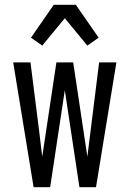

<svg xmlns="http://www.w3.org/2000/svg" viewBox="-20 -780 540 800"><path d="M120 0 35 -520H107L143 -235L156 -127L215 -520H285L344 -127L393 -520H465L380 0H311L250 -404L189 0ZM156 -590 109 -623 204 -760H296L391 -623L344 -590L250 -704Z"/></svg>

Font: HulyMono
Style: Regular
Weight: 400
Monospace: yes
Designer: Belleve Invis
Foundry: Belleve Invis
Version: Version 33.2.5; ttfautohint (v1.8.4)